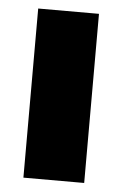

<svg xmlns="http://www.w3.org/2000/svg" viewBox="-43 -524 354 557"><g transform="rotate(5 134.5 -246.0)"><path d="M46 0V-492.5H223V0Z"/></g></svg>

Font: Anek Odia Medium ExtraBold
Style: Regular
Weight: 800
Version: Version 1.003